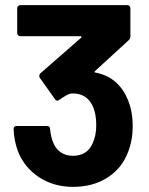

<svg xmlns="http://www.w3.org/2000/svg" viewBox="-20 -720 580 748"><path d="M497 -228Q497 -174 479 -128Q455 -64 398.5 -28Q342 8 265 8Q189 8 131.5 -30Q74 -68 49 -133Q35 -172 33 -217Q33 -229 45 -229H163Q175 -229 175 -217Q179 -184 186 -168Q195 -142 215.5 -127.5Q236 -113 264 -113Q320 -113 341 -162Q355 -192 355 -232Q355 -279 340 -309Q317 -356 263 -356Q252 -356 240 -349.5Q228 -343 211 -331Q207 -328 203 -328Q197 -328 194 -334L135 -417Q133 -420 133 -424Q133 -430 137 -434L296 -573Q298 -575 297.5 -577Q297 -579 294 -579H59Q54 -579 50.5 -582.5Q47 -586 47 -591V-688Q47 -693 50.5 -696.5Q54 -700 59 -700H476Q481 -700 484.5 -696.5Q488 -693 488 -688V-578Q488 -570 481 -563L350 -443Q348 -441 348.5 -439Q349 -437 353 -437Q440 -420 477 -334Q497 -288 497 -228Z"/></svg>

Font: Amber EN
Style: Bold
Weight: 700
Designer: Jeremy Tribby
Foundry: Tribby Type
Version: Version 1.408 November 24, 2021